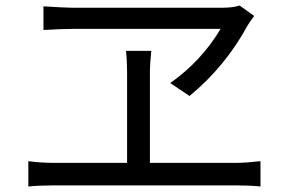

<svg xmlns="http://www.w3.org/2000/svg" viewBox="-20 -712 1040 698"><path d="M245 -607Q208 -607 138 -603V-689Q216 -684 240 -684H791Q827 -684 851 -692L904 -654Q885 -628 881 -621Q800 -471 669 -363L599 -410Q713 -491 782 -607ZM842 -120Q873 -120 927 -126V-34Q890 -38 842 -38H173Q124 -38 83 -34V-126Q128 -120 173 -120H442V-448Q442 -491 438 -527H530Q525 -480 525 -448V-120Z"/></svg>

Font: KaiGen Gothic CN Regular
Style: Regular
Weight: 400
Designer: Ryoko NISHIZUKA  (kana & ideographs); Paul D. Hunt (Latin, Greek & Cyrillic); Wenlong ZHANG  (bopomofo); Sandoll Communi
Foundry: Adobe Systems Incorporated
Version: Version 1.002.20150501